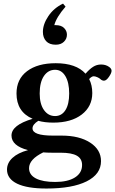

<svg xmlns="http://www.w3.org/2000/svg" viewBox="-20 -810 650 1084"><path d="M294.9 -557.6Q258.8 -557.6 240.5 -577.6Q222.2 -597.7 222.2 -629.9Q222.2 -673.3 253.2 -719.2Q284.2 -765.1 335.9 -789.6L350.1 -772.5Q297.9 -712.4 286.6 -668H294.9Q325.7 -668 341.8 -651.9Q357.9 -635.7 357.9 -614.3Q357.9 -590.8 340.8 -574.2Q323.7 -557.6 294.9 -557.6ZM281.2 -117.7Q232.9 -117.7 196.3 -127.9Q163.6 -107.4 163.6 -85.4Q163.6 -44.4 278.8 -44.4H328.1Q428.2 -44.4 489.3 -4.6Q550.3 35.2 550.3 99.6Q550.3 173.3 469.2 213.9Q388.2 254.4 242.2 254.4Q133.8 254.4 76.9 227.1Q20 199.7 19.5 147.9Q19.5 109.9 50.5 81.3Q81.5 52.7 138.2 37.6Q44.9 13.2 44.9 -44.9Q44.9 -104 164.1 -139.2Q73.2 -178.7 73.2 -282.2Q73.2 -363.3 132.8 -408.2Q192.4 -453.1 294.4 -453.1Q409.7 -453.1 462.9 -394Q484.9 -419.4 505.4 -432.6Q525.9 -445.8 550.8 -445.8Q577.1 -445.8 596.2 -432.1Q609.9 -422.4 609.9 -410.2Q609.9 -397.5 595 -376Q580.1 -354.5 567.4 -354.5Q555.7 -354.5 546.4 -363.8Q541 -369.1 529.1 -374.3Q517.1 -379.4 509.3 -379.4Q497.6 -379.4 483.4 -363.8Q501 -329.1 501 -284.7Q501 -209 441.4 -163.3Q381.8 -117.7 281.2 -117.7ZM291 -154.8Q328.1 -154.8 349.4 -188.2Q370.6 -221.7 370.6 -282.2Q370.6 -344.2 349.1 -380.1Q327.6 -416 291 -416Q252 -416 228 -380.9Q204.1 -345.7 204.1 -282.2Q204.1 -222.7 228.3 -188.7Q252.4 -154.8 291 -154.8ZM144 139.6Q144 177.2 182.6 197.3Q221.2 217.3 291.5 217.3Q362.8 217.3 403.1 191.9Q443.4 166.5 443.4 121.6Q443.4 85.9 414.1 69.1Q384.8 52.2 321.8 52.2H274.9Q245.1 52.2 224.1 50.3Q144 89.4 144 139.6Z"/></svg>

Font: Elstob 10pt
Style: Bold
Weight: 700
Designer: Peter S. Baker
Version: Version 1.015